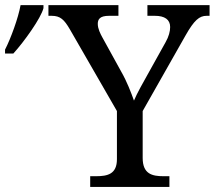

<svg xmlns="http://www.w3.org/2000/svg" viewBox="-73 -734 843 754"><path d="M281.2 0H592.3V-42H568.8C524.4 -42 487.3 -50.8 487.3 -113.8V-297.9L655.3 -594.2C689.5 -654.8 710 -671.9 738.3 -671.9H750V-713.9H505.9V-671.9H535.2C573.7 -671.9 595.2 -657.2 595.2 -627.9C595.2 -611.8 590.3 -590.8 577.1 -567.9L513.2 -453.1C488.3 -408.7 464.8 -367.2 453.1 -338.9C441.9 -370.1 426.3 -412.1 402.8 -453.1L329.1 -586.9C321.3 -601.1 311 -621.1 311 -640.1C311 -657.2 317.9 -671.9 355 -671.9H392.1V-713.9H117.2V-671.9H129.9C164.1 -671.9 179.2 -656.7 201.2 -619.1L386.2 -297.9V-108.9C386.2 -50.3 349.6 -42 304.2 -42H281.2ZM-53.2 -523.9H-20.5C0 -546.4 26.9 -580.6 50.8 -615.7C74.2 -649.9 92.8 -682.6 97.7 -702.1V-713.9H7.8C-1 -664.1 -30.8 -582.5 -53.2 -539.1Z"/></svg>

Font: The Erased English
Style: Regular
Weight: 400
Designer: Monotype Design team + ligartures altered by 180 Amsterdam
Foundry: Monotype Imaging Inc.
Version: Version 1.030;Glyphs 3.1.2 (3151)